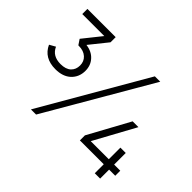

<svg xmlns="http://www.w3.org/2000/svg" viewBox="-139 -955 1211 1211"><g transform="rotate(45 466.0 -350.0)"><path d="M307.6 -415Q307.6 -359.4 269.5 -323.2Q231.4 -288.1 166 -288.1Q65.4 -288.1 28.3 -369.1Q41 -377 68.4 -391.6Q93.8 -334 166 -334Q211.9 -334 236.3 -356.4Q259.8 -378.9 259.8 -415Q259.8 -451.2 235.4 -473.6Q210 -497.1 166 -497.1Q165 -497.1 162.1 -497.1Q156.2 -505.9 138.7 -532.2Q163.1 -562.5 236.3 -654.3Q186.5 -654.3 40 -654.3Q40 -665 40 -700.2Q102.5 -700.2 292 -700.2Q292 -688.5 292 -654.3Q267.6 -624 196.3 -535.2Q249 -528.3 278.3 -495.1Q307.6 -462.9 307.6 -415ZM641.6 -700.2Q653.3 -700.2 689.5 -700.2Q586.9 -525.4 282.2 0Q270.5 0 236.3 0Q337.9 -174.8 641.6 -700.2ZM908.2 -125Q908.2 -113.3 908.2 -80.1Q894.5 -80.1 853.5 -80.1Q853.5 -59.6 853.5 0Q841.8 0 805.7 0Q805.7 -19.5 805.7 -80.1Q752.9 -80.1 592.8 -80.1Q592.8 -90.8 592.8 -125Q630.9 -193.4 743.2 -400.4Q755.9 -400.4 794.9 -400.4Q757.8 -331.1 644.5 -125Q685.5 -125 805.7 -125Q805.7 -151.4 805.7 -228.5Q818.4 -228.5 853.5 -228.5Q853.5 -203.1 853.5 -125Q867.2 -125 908.2 -125Z"/></g></svg>

Font: LeFont
Style: ExtraLight
Weight: 200
Designer: Leryon MEDIA
Version: Version 1.0